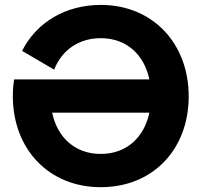

<svg xmlns="http://www.w3.org/2000/svg" viewBox="-20 -756 828 789"><path d="M38.1 -429.7C34.7 -407.7 32.7 -384.8 32.7 -361.3C32.7 -143.6 180.2 13.2 394 13.2C607.9 13.2 755.4 -141.6 755.4 -359.9C755.4 -577.6 607.9 -735.8 394 -735.8C248 -735.8 128.9 -662.6 70.8 -546.9L202.6 -469.7C232.9 -548.3 302.2 -599.1 394 -599.1C500.5 -599.1 572.3 -531.2 593.8 -429.7ZM394 -123.5C287.6 -123.5 215.8 -191.4 194.3 -293H593.8C572.3 -191.4 500.5 -123.5 394 -123.5Z"/></svg>

Font: Giphurs ExtraBold
Style: Regular
Weight: 800
Version: Version 1.000